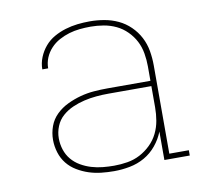

<svg xmlns="http://www.w3.org/2000/svg" viewBox="-65 -599 730 678"><g transform="rotate(-10 300.0 -260.0)"><path d="M292 8Q269 8 246 5.5Q223 3 201.5 -4Q180 -11 160 -23Q140 -35 126 -52.5Q112 -70 105 -92.5Q98 -115 98 -138Q98 -163 106.5 -186.5Q115 -210 133 -227.5Q151 -245 174 -256Q197 -267 221 -273.5Q245 -280 269.5 -282Q294 -284 319 -284H473V-336Q473 -359 469 -382.5Q465 -406 454.5 -426.5Q444 -447 427 -464Q410 -481 389 -491Q368 -501 344.5 -505Q321 -509 298 -509Q278 -509 258.5 -507Q239 -505 220.5 -499.5Q202 -494 184.5 -484.5Q167 -475 153.5 -460.5Q140 -446 132.5 -428Q125 -410 125 -390H104Q104 -412 112.5 -433Q121 -454 135.5 -471Q150 -488 169.5 -499Q189 -510 210.5 -516.5Q232 -523 254 -525.5Q276 -528 298 -528Q324 -528 350 -523.5Q376 -519 399.5 -508Q423 -497 442 -478.5Q461 -460 473 -437Q485 -414 489.5 -388Q494 -362 494 -336V-19H564V0H473V-102Q463 -76 444.5 -53.5Q426 -31 401.5 -17Q377 -3 348.5 2.5Q320 8 292 8ZM295 -11Q319 -11 343 -15Q367 -19 388 -30Q409 -41 426.5 -58Q444 -75 454.5 -96.5Q465 -118 469 -141.5Q473 -165 473 -189V-265H319Q297 -265 275 -263Q253 -261 231.5 -256Q210 -251 189.5 -242Q169 -233 152.5 -218.5Q136 -204 127.5 -183Q119 -162 119 -140Q119 -119 125.5 -99Q132 -79 145 -63.5Q158 -48 176 -37.5Q194 -27 214 -21Q234 -15 254.5 -13Q275 -11 295 -11Z"/></g></svg>

Font: Iosevka HT Thin Extended
Style: Regular
Weight: 100
Width: 7
Monospace: yes
Designer: Belleve Invis
Foundry: Belleve Invis
Version: Version 32.3.0; ttfautohint (v1.8.4)